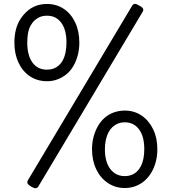

<svg xmlns="http://www.w3.org/2000/svg" viewBox="-20 -974 910 1014"><path d="M229 -545Q178 -545 139 -570.5Q100 -596 78 -642.5Q56 -689 56 -749Q56 -784 63.5 -815.5Q71 -847 87 -872Q103 -897 124 -915.5Q145 -934 171 -943.5Q197 -953 229 -953Q278 -953 316.5 -927.5Q355 -902 377 -855.5Q399 -809 399 -749Q399 -713 390.5 -681.5Q382 -650 367 -624.5Q352 -599 330.5 -581.5Q309 -564 283 -554.5Q257 -545 229 -545ZM229 -606Q247 -606 263 -612Q279 -618 292 -630Q305 -642 313.5 -659Q322 -676 326.5 -699Q331 -722 331 -749Q331 -817 303.5 -854Q276 -891 229 -891Q208 -891 192.5 -885Q177 -879 164 -867.5Q151 -856 141.5 -838.5Q132 -821 128 -798.5Q124 -776 124 -749Q124 -681 151.5 -643.5Q179 -606 229 -606ZM183 10Q177 20 167.5 20Q158 20 144 11Q129 2 125.5 -5.5Q122 -13 128 -23L678 -944Q684 -953 692.5 -953.5Q701 -954 716 -944Q732 -936 735.5 -928Q739 -920 733 -911ZM639 19Q590 19 550.5 -7Q511 -33 488.5 -79.5Q466 -126 466 -186Q466 -221 474.5 -252.5Q483 -284 498 -309.5Q513 -335 534 -353Q555 -371 582 -380.5Q609 -390 639 -390Q689 -390 727.5 -364Q766 -338 788.5 -292Q811 -246 811 -186Q811 -150 802.5 -118.5Q794 -87 779 -62Q764 -37 742.5 -18.5Q721 0 694.5 9.5Q668 19 639 19ZM639 -44Q658 -44 674 -50Q690 -56 702.5 -67.5Q715 -79 724 -96.5Q733 -114 737.5 -136.5Q742 -159 742 -186Q742 -253 714.5 -290.5Q687 -328 639 -328Q619 -328 603 -321.5Q587 -315 574.5 -303.5Q562 -292 553 -275Q544 -258 539 -235.5Q534 -213 534 -186Q534 -119 562.5 -81.5Q591 -44 639 -44Z"/></svg>

Font: Playwrite US Modern Light
Style: Regular
Weight: 300
Designer: Veronika Burian, José Scaglione
Foundry: TypeTogether
Version: Version 1.003